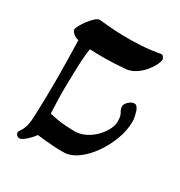

<svg xmlns="http://www.w3.org/2000/svg" viewBox="-159 -721 828 883"><g transform="rotate(30 255.5 -279.0)"><path d="M39 -508Q39 -515 47.5 -531Q56 -547 69.5 -564.5Q83 -582 96 -593.5Q109 -605 119 -605Q138 -603 172 -600Q206 -597 250.5 -596Q295 -595 344 -598Q393 -601 440 -610Q448 -612 454 -604Q460 -596 460 -592Q460 -579 450 -559.5Q440 -540 423 -520Q406 -500 384 -486Q362 -472 338 -469Q277 -464 229 -463.5Q181 -463 147 -465Q144 -450 141.5 -421.5Q139 -393 138 -355.5Q137 -318 136 -276.5Q135 -235 136 -194.5Q137 -154 139 -119Q158 -114 183 -110Q208 -106 232.5 -104.5Q257 -103 272 -103Q302 -103 329 -116Q356 -129 377.5 -150.5Q399 -172 411.5 -196Q424 -220 424 -241Q424 -270 415 -284Q406 -298 406 -311Q406 -321 413.5 -330.5Q421 -340 431 -346Q441 -352 451 -351.5Q461 -351 465 -342Q470 -337 473.5 -326Q477 -315 480 -301.5Q483 -288 483 -274Q483 -228 465 -179.5Q447 -131 417 -88.5Q387 -46 350.5 -20Q314 6 276 6Q250 6 224.5 4.5Q199 3 176.5 0.5Q154 -2 137 -4Q125 13 108.5 28.5Q92 44 81 49Q71 54 63 50.5Q55 47 51.5 39.5Q48 32 52 25Q60 13 65.5 2.5Q71 -8 75 -26.5Q79 -45 80 -80Q84 -178 83.5 -278Q83 -378 80 -475Q63 -478 51 -489Q39 -500 39 -508Z"/></g></svg>

Font: Noto Rashi Hebrew Medium
Style: Regular
Weight: 500
Version: Version 1.006